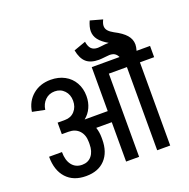

<svg xmlns="http://www.w3.org/2000/svg" viewBox="-156 -1070 1197 1219"><g transform="rotate(-20 442.0 -460.5)"><path d="M884 -638V-562H788V0H700V-562H578V0H490V-266H385Q396 -233 396 -197V-184Q396 -98 350 -49Q304 0 222 0H221Q136 0 88.5 -52Q41 -104 41 -196H128Q128 -140 153 -108Q178 -76 222 -76Q263 -76 286.5 -105Q310 -134 310 -184V-197Q310 -246 283.5 -274.5Q257 -303 211 -303H166V-381H216Q256 -381 281 -408.5Q306 -436 306 -478Q306 -520 280.5 -547Q255 -574 216 -574Q177 -574 151 -548.5Q125 -523 120 -484L36 -501Q46 -569 95 -610.5Q144 -652 216 -652H217Q269 -652 310 -630Q351 -608 373.5 -568Q396 -528 396 -478V-477Q396 -435 380 -400Q364 -365 334 -341H490V-638H678Q670 -655 657 -663.5Q644 -672 622 -672Q615 -672 599 -670Q563 -666 550 -666Q494 -666 464.5 -692Q435 -718 424 -775L505 -804Q510 -771 525 -755.5Q540 -740 569 -740Q576 -740 592 -742Q617 -746 644 -746Q602 -770 582 -796Q562 -822 562 -854Q562 -882 579 -921L662 -898Q650 -874 650 -857Q650 -839 662 -825Q674 -811 698 -798Q751 -771 775.5 -742.5Q800 -714 800 -679Q800 -663 793 -638Z"/></g></svg>

Font: Akshar
Style: Regular
Weight: 400
Designer: Tall Chai
Foundry: Tall Chai
Version: Version 1.000